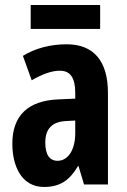

<svg xmlns="http://www.w3.org/2000/svg" viewBox="-20 -733 504 763"><path d="M378 -713H102V-618H378ZM245 -557C179 -557 120 -541 71 -511L106 -414C151 -440 187 -452 218 -452C260 -452 279 -423 279 -364V-341L211 -338C93 -333 29 -275 29 -162C29 -74 65 10 155 10C219 10 257 -17 290 -73H292L314 0H409V-363C409 -491 352 -557 245 -557ZM242 -252 279 -254V-203C279 -137 250 -94 209 -94C177 -94 160 -118 160 -167C160 -221 187 -249 242 -252Z"/></svg>

Font: Noto Sans Devanagari ExtraCondensed
Style: Bold
Weight: 700
Width: 2
Designer: Jelle Bosma - Monotype Design Team
Foundry: Monotype Imaging Inc.
Version: Version 2.004